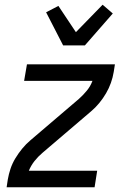

<svg xmlns="http://www.w3.org/2000/svg" viewBox="-20 -792 540 812"><path d="M8 0 13 -33Q17 -56 24.5 -78.5Q32 -101 45 -122.5Q58 -144 74 -163.5Q90 -183 109 -199L314 -374Q332 -390 347.5 -409Q363 -428 371 -450H82L94 -520H466L461 -488Q457 -464 449 -441.5Q441 -419 428.5 -397.5Q416 -376 400 -356.5Q384 -337 365 -321L160 -146Q141 -130 126 -111Q111 -92 102 -70H391L380 0ZM247 -600 175 -740 227 -767 301 -656 414 -772 457 -735 339 -600Z"/></svg>

Font: Iosevka Term Curly
Style: Italic
Weight: 400
Italic angle: -9°
Designer: Belleve Invis
Foundry: Belleve Invis
Version: Version 32.3.0